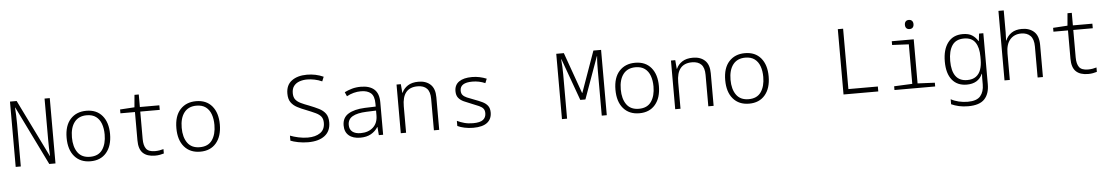

<svg xmlns="http://www.w3.org/2000/svg" viewBox="-43 -1303 12085 2091"><g transform="rotate(-5 6000.0 -257.0)"><path d="M83 0V-714H156L464 -86H466Q463 -133 462 -176Q461 -219 461 -264V-714H518V0H450L135 -644H132Q135 -599 137 -556Q139 -513 139 -464V0Z M901 10Q790 10 726.5 -63.5Q663 -137 663 -267Q663 -400 728 -471Q793 -542 902 -542Q1014 -542 1076 -468Q1138 -394 1138 -267Q1138 -138 1075 -64Q1012 10 901 10ZM900 -39Q992 -39 1035.5 -102Q1079 -165 1079 -267Q1079 -333 1060.5 -384Q1042 -435 1003 -464Q964 -493 902 -493Q814 -493 767.5 -433Q721 -373 721 -266Q721 -163 765.5 -101Q810 -39 900 -39Z M1607 10Q1519 10 1474 -33.5Q1429 -77 1429 -172V-482H1270V-524L1428 -534L1440 -669H1487V-532H1700V-482H1487V-182Q1487 -111 1513.5 -75Q1540 -39 1610 -39Q1635 -39 1659.5 -43Q1684 -47 1703 -53V-5Q1683 1 1659.5 5.5Q1636 10 1607 10Z M2101 10Q1990 10 1926.5 -63.5Q1863 -137 1863 -267Q1863 -400 1928 -471Q1993 -542 2102 -542Q2214 -542 2276 -468Q2338 -394 2338 -267Q2338 -138 2275 -64Q2212 10 2101 10ZM2100 -39Q2192 -39 2235.5 -102Q2279 -165 2279 -267Q2279 -333 2260.5 -384Q2242 -435 2203 -464Q2164 -493 2102 -493Q2014 -493 1967.5 -433Q1921 -373 1921 -266Q1921 -163 1965.5 -101Q2010 -39 2100 -39Z M3280 10Q3223 10 3171 -0.5Q3119 -11 3088 -24V-79Q3126 -64 3178 -52.5Q3230 -41 3281 -41Q3365 -41 3416.5 -76.5Q3468 -112 3468 -186Q3468 -229 3448.5 -254Q3429 -279 3389 -298Q3349 -317 3286 -342Q3235 -361 3192.5 -383.5Q3150 -406 3125 -441.5Q3100 -477 3100 -537Q3100 -631 3163.5 -677.5Q3227 -724 3329 -724Q3427 -724 3510 -686L3490 -637Q3450 -655 3407.5 -663.5Q3365 -672 3328 -672Q3282 -672 3243.5 -658.5Q3205 -645 3182 -615.5Q3159 -586 3159 -537Q3159 -493 3178.5 -467.5Q3198 -442 3235 -424Q3272 -406 3324 -387Q3383 -364 3429 -341Q3475 -318 3501 -282.5Q3527 -247 3527 -186Q3527 -90 3461.5 -40Q3396 10 3280 10Z M3850 10Q3770 10 3725 -28.5Q3680 -67 3680 -138Q3680 -223 3745.5 -263.5Q3811 -304 3927 -309L4046 -313V-346Q4046 -427 4008.5 -460Q3971 -493 3900 -493Q3819 -493 3744 -452L3724 -498Q3762 -517 3806 -529.5Q3850 -542 3903 -542Q3999 -542 4049.5 -496.5Q4100 -451 4100 -355V0H4053L4046 -89H4043Q4015 -44 3967.5 -17Q3920 10 3850 10ZM3859 -39Q3943 -39 3994.5 -86Q4046 -133 4046 -217V-269L3939 -265Q3840 -261 3788 -231Q3736 -201 3736 -139Q3736 -90 3768 -64.5Q3800 -39 3859 -39Z M4293 0V-532H4340L4348 -437H4351Q4371 -483 4416 -512.5Q4461 -542 4533 -542Q4615 -542 4664 -496.5Q4713 -451 4713 -356V0H4655V-344Q4655 -421 4620.5 -457Q4586 -493 4519 -493Q4351 -493 4351 -289V0Z M5085 10Q5034 10 4988.5 0Q4943 -10 4913 -25V-81Q4950 -63 4992.5 -51.5Q5035 -40 5087 -40Q5164 -40 5196.5 -65.5Q5229 -91 5229 -137Q5229 -169 5214 -187.5Q5199 -206 5168 -220Q5137 -234 5090 -252Q5043 -270 5006 -287Q4969 -304 4947.5 -331Q4926 -358 4926 -404Q4926 -472 4976 -507Q5026 -542 5118 -542Q5162 -542 5201 -533.5Q5240 -525 5277 -510L5258 -463Q5224 -478 5189 -485Q5154 -492 5118 -492Q4983 -492 4983 -405Q4983 -375 4998 -357Q5013 -339 5043.5 -325.5Q5074 -312 5119 -296Q5171 -277 5208.5 -259Q5246 -241 5267 -213.5Q5288 -186 5288 -140Q5288 -68 5237.5 -29Q5187 10 5085 10Z M6055 0V-714H6138L6298 -265H6301L6461 -714H6545V0H6490V-485Q6490 -525 6491 -568Q6492 -611 6496 -649H6493L6328 -191H6272L6106 -650H6103Q6107 -611 6109 -568.5Q6111 -526 6111 -487V0Z M6901 10Q6790 10 6726.5 -63.5Q6663 -137 6663 -267Q6663 -400 6728 -471Q6793 -542 6902 -542Q7014 -542 7076 -468Q7138 -394 7138 -267Q7138 -138 7075 -64Q7012 10 6901 10ZM6900 -39Q6992 -39 7035.5 -102Q7079 -165 7079 -267Q7079 -333 7060.5 -384Q7042 -435 7003 -464Q6964 -493 6902 -493Q6814 -493 6767.5 -433Q6721 -373 6721 -266Q6721 -163 6765.5 -101Q6810 -39 6900 -39Z M7293 0V-532H7340L7348 -437H7351Q7371 -483 7416 -512.5Q7461 -542 7533 -542Q7615 -542 7664 -496.5Q7713 -451 7713 -356V0H7655V-344Q7655 -421 7620.5 -457Q7586 -493 7519 -493Q7351 -493 7351 -289V0Z M8101 10Q7990 10 7926.5 -63.5Q7863 -137 7863 -267Q7863 -400 7928 -471Q7993 -542 8102 -542Q8214 -542 8276 -468Q8338 -394 8338 -267Q8338 -138 8275 -64Q8212 10 8101 10ZM8100 -39Q8192 -39 8235.5 -102Q8279 -165 8279 -267Q8279 -333 8260.5 -384Q8242 -435 8203 -464Q8164 -493 8102 -493Q8014 -493 7967.5 -433Q7921 -373 7921 -266Q7921 -163 7965.5 -101Q8010 -39 8100 -39Z M9133 0V-714H9191V-54H9513V0Z M9912 -647Q9890 -647 9877.5 -660Q9865 -673 9865 -697Q9865 -720 9877 -733.5Q9889 -747 9912 -747Q9934 -747 9946.5 -733.5Q9959 -720 9959 -697Q9959 -674 9947 -660.5Q9935 -647 9912 -647ZM9690 0V-41L9889 -50V-482L9707 -491V-532H9947V-50L10135 -41V0Z M10475 246Q10420 246 10374 235.5Q10328 225 10291 208V153Q10328 174 10376.5 185.5Q10425 197 10475 197Q10573 197 10613 150Q10653 103 10653 23V-11Q10653 -32 10653 -49Q10653 -66 10655 -93H10652Q10607 10 10480 10Q10377 10 10320 -60Q10263 -130 10263 -261Q10263 -392 10320 -467Q10377 -542 10483 -542Q10547 -542 10585 -517.5Q10623 -493 10649 -451H10652L10661 -532H10708V26Q10708 131 10653.5 188.5Q10599 246 10475 246ZM10490 -39Q10549 -39 10585.5 -66Q10622 -93 10638 -140Q10654 -187 10654 -246V-281Q10654 -381 10615.5 -437Q10577 -493 10493 -493Q10404 -493 10363 -432Q10322 -371 10322 -263Q10322 -153 10363.5 -96Q10405 -39 10490 -39Z M10893 0V-760H10951V-520Q10951 -499 10949.5 -475Q10948 -451 10948 -431H10951Q10971 -481 11016 -511.5Q11061 -542 11130 -542Q11213 -542 11263 -495.5Q11313 -449 11313 -350V0H11255V-339Q11255 -419 11218.5 -456Q11182 -493 11118 -493Q11042 -493 10996.5 -441.5Q10951 -390 10951 -290V0Z M11807 10Q11719 10 11674 -33.5Q11629 -77 11629 -172V-482H11470V-524L11628 -534L11640 -669H11687V-532H11900V-482H11687V-182Q11687 -111 11713.5 -75Q11740 -39 11810 -39Q11835 -39 11859.5 -43Q11884 -47 11903 -53V-5Q11883 1 11859.5 5.5Q11836 10 11807 10Z"/></g></svg>

Font: Noto Sans Mono Light
Style: Regular
Weight: 300
Designer: Monotype Design Team
Foundry: Monotype Imaging Inc.
Version: Version 2.014; ttfautohint (v1.8.4.7-5d5b)